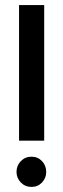

<svg xmlns="http://www.w3.org/2000/svg" viewBox="-20 -720 247 756"><path d="M55 -166V-700H154V-166ZM104 16Q79 16 62 -1.5Q45 -19 45 -43Q45 -68 62 -85.5Q79 -103 104 -103Q129 -103 145.5 -85.5Q162 -68 162 -43Q162 -19 145.5 -1.5Q129 16 104 16Z"/></svg>

Font: Stick No Bills SemiBold
Style: Regular
Weight: 600
Designer: Kosala Senevirathne, Siva Puranthara, Lasantha Premarathna, Tharique Azeez
Foundry: mooniak
Version: Version 2.000